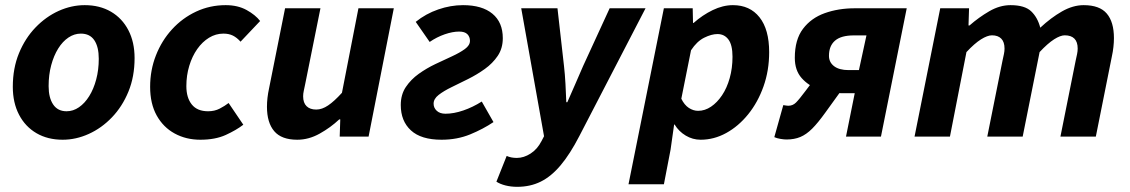

<svg xmlns="http://www.w3.org/2000/svg" viewBox="-20 -528 4367 742"><path d="M222.1 12Q164.2 12 120.9 -13.3Q77.6 -38.6 53.6 -84.7Q29.5 -130.8 29.5 -192.5Q29.5 -264.4 53.3 -322.2Q77.1 -380.1 117.1 -421.7Q157.2 -463.4 206.6 -485.8Q256.1 -508.1 307.5 -508.1Q365.4 -508.1 408.8 -482.8Q452.1 -457.5 476.1 -411.4Q500.1 -365.3 500.1 -303.6Q500.1 -231.7 476.3 -173.9Q452.6 -116.1 412.5 -74.4Q372.5 -32.7 323 -10.4Q273.6 12 222.1 12ZM237.3 -98Q262.7 -98 285.2 -113.5Q307.7 -129 324.8 -156.5Q341.9 -184 351.8 -221Q361.7 -258 361.7 -300.9Q361.7 -346.9 344.5 -372.5Q327.3 -398.1 292.4 -398.1Q267.2 -398.1 244.6 -383Q222 -367.9 204.9 -340.4Q187.8 -313 177.9 -276Q167.9 -239 167.9 -195.2Q167.9 -150.3 185.5 -124.2Q203.1 -98 237.3 -98Z M754.2 12Q699.1 12 655 -12.1Q610.9 -36.1 585.5 -81.8Q560.2 -127.5 560.2 -192.5Q560.2 -256.9 582.6 -314Q605 -371.1 644.8 -414.6Q684.6 -458.2 737.9 -483.2Q791.2 -508.1 852.1 -508.1Q899 -508.1 933 -489.3Q967.1 -470.5 985.3 -446.8L909.6 -366.9Q895.5 -382.7 880.1 -390.4Q864.6 -398.1 843.5 -398.1Q813.8 -398.1 787.8 -382.2Q761.9 -366.3 742.2 -338.4Q722.6 -310.5 711.4 -273.5Q700.2 -236.5 700.2 -195.2Q700.2 -150.3 721.2 -124.2Q742.2 -98 784.2 -98Q809.3 -98 828.9 -108.2Q848.5 -118.3 863.5 -129.9L920.3 -46Q893 -25 852.5 -6.5Q811.9 12 754.2 12Z M1128.8 12Q1067.8 12 1039.8 -21Q1011.7 -54 1011.7 -115.4Q1011.7 -132.4 1013.7 -150Q1015.7 -167.6 1019.7 -186L1081.7 -496H1218.4L1159.5 -203.4Q1156.5 -188.6 1154 -177.2Q1151.5 -165.8 1151.5 -155.9Q1151.5 -130.5 1164.8 -117.6Q1178 -104.6 1202.3 -104.6Q1224.5 -104.6 1248.1 -120.6Q1271.8 -136.6 1301.5 -169.4L1365.2 -496H1501.9L1404.4 0H1292.8L1295 -66.6H1291Q1257.8 -35.3 1215.6 -11.7Q1173.4 12 1128.8 12Z M1686.5 12Q1607.2 12 1568 -24.2Q1528.8 -60.3 1528.8 -122Q1528.8 -162.4 1548.3 -191.6Q1567.9 -220.9 1598.2 -242.6Q1628.5 -264.2 1662.5 -280.4Q1696.6 -296.5 1726.9 -310.4Q1757.2 -324.4 1776.7 -338.6Q1796.2 -352.8 1796.2 -370.2Q1796.2 -385.7 1786.2 -395.9Q1776.1 -406 1754.4 -406Q1729.2 -406 1698.5 -395.4Q1667.8 -384.7 1640.5 -365.9L1586.6 -443.5Q1625.6 -475 1673.6 -491.5Q1721.5 -508.1 1769.5 -508.1Q1843.1 -508.1 1883.1 -474.9Q1923.1 -441.8 1923.1 -380.5Q1923.1 -341.2 1903.6 -312.2Q1884 -283.2 1853.7 -261.5Q1823.4 -239.8 1789.4 -222.8Q1755.3 -205.9 1725 -191.1Q1694.7 -176.4 1675.2 -161.2Q1655.7 -146 1655.7 -127.3Q1655.7 -111.1 1667.9 -99.8Q1680 -88.5 1701.7 -88.5Q1733.8 -88.5 1770.5 -101.1Q1807.2 -113.7 1841.8 -135.6L1887.1 -56.2Q1847.2 -29.3 1796.9 -8.6Q1746.5 12 1686.5 12Z M1978.7 194Q1954.7 194 1933.7 188.7Q1912.7 183.4 1898.4 174.1L1938.1 74.6Q1954.7 82.3 1977.4 82.3Q2004.3 82.3 2030.4 65.5Q2056.6 48.8 2072.9 16.9L2082.5 -1.5L1994.3 -496.1H2134.4L2159.6 -273.1Q2163.2 -242.4 2165.3 -203.9Q2167.4 -165.3 2168.5 -133.1H2172.5Q2187.2 -165.6 2203.4 -203.6Q2219.6 -241.6 2233.6 -273.1L2336.1 -496.1H2474.8L2219.3 -2.9Q2183 67.5 2146.6 110.7Q2110.2 154 2069.6 174Q2029.1 194 1978.7 194Z M2408.9 184.1 2545.6 -496.1H2657L2658.2 -439.3H2660.5Q2694.6 -469.7 2734.2 -488.9Q2773.9 -508.1 2812.5 -508.1Q2878 -508.1 2915.2 -461.2Q2952.5 -414.2 2952.5 -326.2Q2952.5 -255.6 2930.6 -193.9Q2908.7 -132.3 2871.2 -86.1Q2833.7 -39.8 2786.4 -13.9Q2739.2 12 2687.6 12Q2656.9 12 2630.1 -4Q2603.3 -20 2587.2 -46.6H2585.2L2571.5 50.2L2545.7 184.1ZM2678 -99.7Q2704.1 -99.7 2727.8 -115.7Q2751.6 -131.7 2770.4 -159.8Q2789.3 -187.9 2800 -226.2Q2810.8 -264.4 2810.8 -308.7Q2810.8 -354.2 2795.1 -375.3Q2779.4 -396.4 2752.8 -396.4Q2729.8 -396.4 2701.4 -382.3Q2673.1 -368.2 2650.5 -333.7L2613 -146.5Q2624.7 -122.4 2642 -111Q2659.3 -99.7 2678 -99.7Z M3249.4 0 3283.2 -167.9H3229.5Q3186.5 -167.9 3145.5 -182.1Q3104.6 -196.4 3078.1 -226.2Q3051.6 -256 3051.6 -304.4Q3051.6 -374.9 3083.2 -416.6Q3114.7 -458.4 3167.4 -477.2Q3220.2 -496 3283.3 -496H3484.1L3384.5 0ZM3259.5 -257.1H3299.4L3328.5 -391.2H3279.5Q3230.4 -391.2 3207 -370.9Q3183.6 -350.7 3183.6 -312.4Q3183.6 -287.3 3203.4 -272.2Q3223.2 -257.1 3259.5 -257.1ZM3157.8 -262.7 3272.9 -236 3168.9 -92Q3140.9 -53 3118.6 -30.7Q3096.2 -8.4 3073.1 1.3Q3049.9 11.1 3019.5 11.1Q3010 11.1 2996.3 8.8Q2982.6 6.6 2972.4 2L3007.1 -121.8Q3014.6 -120.8 3018.6 -120Q3022.6 -119.3 3026.6 -119.3Q3043.6 -119.3 3056 -131.5Q3068.3 -143.6 3093.5 -177.3Z M3514.3 0 3613.6 -496.1H3725L3722.9 -429.7H3726.9Q3762.9 -461.2 3803.4 -484.7Q3843.8 -508.1 3885.2 -508.1Q3940.3 -508.1 3965.2 -484.2Q3990.1 -460.3 4000.2 -421Q4041.3 -459.4 4083.9 -483.8Q4126.5 -508.1 4167.9 -508.1Q4229.6 -508.1 4257.2 -475.6Q4284.9 -443.1 4284.9 -380.6Q4284.9 -364.2 4282.9 -346.4Q4281 -328.5 4276.9 -310L4214.9 0H4078.1L4136.8 -292.8Q4140.2 -308.4 4142.5 -319.3Q4144.8 -330.3 4144.8 -340.3Q4144.8 -365.9 4132.1 -378.7Q4119.5 -391.5 4094.7 -391.5Q4078.1 -391.5 4053.6 -376Q4029.1 -360.4 3997.6 -326.7L3932.2 0H3795.4L3854.1 -292.8Q3857.4 -308.4 3859.8 -319.3Q3862.1 -330.3 3862.1 -340.3Q3862.1 -365.9 3849.4 -378.7Q3836.8 -391.5 3813.6 -391.5Q3796.2 -391.5 3771.3 -376Q3746.4 -360.4 3714.9 -326.7L3651.1 0Z"/></svg>

Font: Source Sans Variable
Style: Italic
Weight: 200
Italic angle: -11°
Designer: Paul D. Hunt
Foundry: Adobe Systems Incorporated
Version: Version 3.006;hotconv 1.0.111;makeotfexe 2.5.65597